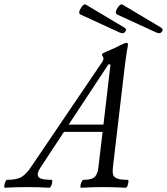

<svg xmlns="http://www.w3.org/2000/svg" viewBox="-86 -877 783 900"><path d="M-63 3Q-67 3 -66 -6Q-65 -15 -61 -24.5Q-57 -34 -53 -34Q-5 -34 17.5 -49Q40 -64 62 -98L392 -585Q399 -595 399 -604Q399 -608 395 -613Q392 -618 392 -622Q392 -624 396 -627Q400 -630 415 -636Q454 -652 476 -664Q499 -676 507 -676Q514 -676 514 -667Q512 -658 508.5 -635.5Q505 -613 500 -576L443 -91Q441 -72 444 -59.5Q447 -47 462.5 -40.5Q478 -34 513 -34Q517 -34 516 -24.5Q515 -15 511.5 -6Q508 3 503 3Q451 0 398 0Q347 0 294 3Q290 3 291 -6Q292 -15 296.5 -24.5Q301 -34 305 -34Q346 -34 359 -48.5Q372 -63 375 -91L395 -259H214L102 -89Q85 -62 94 -48Q103 -34 156 -34Q160 -34 159 -24.5Q158 -15 154 -6Q150 3 145 3Q94 0 41 0Q-10 0 -63 3ZM422 -575 236 -293H399L432 -575ZM646 -725 463 -809Q451 -816 463 -837Q478 -862 489 -855L665 -750Q683 -740 673 -729Q665 -716 646 -725ZM474 -725 291 -809Q279 -816 292 -837Q306 -862 317 -855L493 -750Q511 -740 501 -729Q494 -716 474 -725Z"/></svg>

Font: Junicode
Style: Italic
Weight: 400
Italic angle: -11°
Designer: Peter S. Baker
Version: Version 2.100; ttfautohint (v1.8.4)